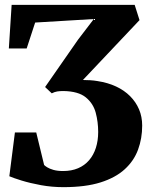

<svg xmlns="http://www.w3.org/2000/svg" viewBox="-20 -763 630 792"><path d="M241.5 9Q194 9 149 0.8Q104 -7.5 69.2 -18.2Q34.5 -29 18.5 -36L41.5 -216.5H129.5L162 -82.5Q165 -79 174.5 -73Q184 -67 200.5 -62.2Q217 -57.5 240 -57.5Q275 -57.5 302 -69Q329 -80.5 347.5 -102Q366 -123.5 375.5 -153.2Q385 -183 385 -218.5Q385 -260 374.8 -298.2Q364.5 -336.5 333.8 -361.5Q303 -386.5 241.5 -387.5Q227.5 -387.5 216.2 -385.8Q205 -384 193.5 -378L166 -404L302 -599.5L367 -684.5L125 -670L90 -563H16.5L28 -743H535.5L555.5 -680L322 -433Q337.5 -433 352.8 -432Q368 -431 382.5 -428.5Q425 -422 458.8 -406.2Q492.5 -390.5 516.5 -366.5Q540.5 -342.5 553.5 -312Q566.5 -281.5 566.5 -245Q566.5 -192 549.5 -145.8Q532.5 -99.5 494.5 -64.8Q456.5 -30 394.5 -10.5Q332.5 9 241.5 9Z"/></svg>

Font: Merriweather Light 18pt ExtraBold
Style: Regular
Weight: 800
Version: Version 2.100